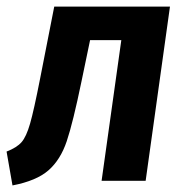

<svg xmlns="http://www.w3.org/2000/svg" viewBox="-29 -550 560 584"><path d="M414 0H280L340 -428H245L219 -303Q193 -177 174 -120.5Q155 -64 118.5 -32Q82 0 9 14L-9 -89Q22 -101 36.5 -117.5Q51 -134 62.5 -174Q74 -214 93 -311L136 -530H488Z"/></svg>

Font: Fira Sans Condensed SemiBold
Style: Italic
Weight: 600
Width: 3
Italic angle: -8°
Designer: bBox Type GmbH & Carrois Corporate GbR & Edenspiekermann AG
Foundry: bBox Type GmbH & Carrois Corporate GbR & Edenspiekermann AG
Version: Version 4.301